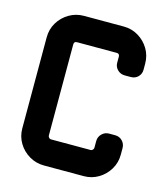

<svg xmlns="http://www.w3.org/2000/svg" viewBox="-103 -757 732 838"><g transform="rotate(15 263.0 -338.0)"><path d="M485 -132Q485 -96 467 -66Q449 -36 419 -18Q389 0 353 0H173Q137 0 106.5 -18Q76 -36 58 -66Q40 -96 40 -132V-543Q40 -580 58 -610Q76 -640 106.5 -658Q137 -676 173 -676H353Q389 -676 419 -658Q449 -640 467 -610Q485 -580 485 -543V-516Q485 -497 472 -484Q459 -471 439 -471H412Q393 -471 379.5 -484Q366 -497 366 -516V-543Q366 -557 353 -557H173Q160 -557 160 -543V-132Q160 -127 164 -122.5Q168 -118 173 -118H353Q358 -118 362 -122.5Q366 -127 366 -132V-162Q366 -181 379.5 -194.5Q393 -208 412 -208H439Q459 -208 472 -194.5Q485 -181 485 -162Z"/></g></svg>

Font: Monomaniac One
Style: Regular
Weight: 400
Version: Version 1.000; ttfautohint (v1.8.3)